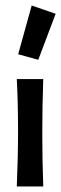

<svg xmlns="http://www.w3.org/2000/svg" viewBox="-20 -676 222 697"><path d="M137 1H41Q50 -210 41 -389H137Q130 -191 137 1ZM95 -656 182 -626 119 -459 46 -479Z"/></svg>

Font: GFS Neohellenic Rg
Style: Bold
Weight: 700
Designer: Designed by Takis Katsoulidis and George D. Matthiopoulos.
Foundry: Designed by Takis Katsoulidis and George D. Matthiopoulos.
Version: Version 1.0